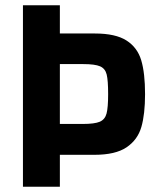

<svg xmlns="http://www.w3.org/2000/svg" viewBox="-20 -708 601 728"><path d="M67 -688H207V-581H340Q418 -581 459.5 -554.5Q501 -528 515.5 -479.5Q530 -431 530 -351Q530 -275 516 -226.5Q502 -178 460 -149.5Q418 -121 338 -121H207V0H67ZM390 -351Q390 -403 384.5 -425.5Q379 -448 359.5 -456.5Q340 -465 295 -465H207V-238H293Q339 -238 358.5 -246.5Q378 -255 384 -277.5Q390 -300 390 -351Z"/></svg>

Font: Saira Semi Condensed SemiBold
Style: Regular
Weight: 600
Width: 4
Designer: Hector Gatti with collaboration of the Omnibus-Type team
Foundry: Omnibus-Type
Version: Version 1.001; ttfautohint (v1.8)